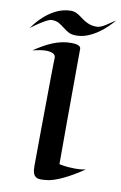

<svg xmlns="http://www.w3.org/2000/svg" viewBox="-122 -949 652 1037"><g transform="rotate(10 204.0 -431.0)"><path d="M409.2 -64Q380.4 -44.4 352.5 -28.1Q324.7 -11.7 299.1 0.5Q273.4 12.7 250.7 20.3Q228 27.8 209 29.8Q189.9 31.7 175.5 31.5Q161.1 31.2 151.4 24.9Q141.6 18.6 136.7 4.9Q131.8 -8.8 131.8 -33.2Q131.8 -45.4 132.1 -75.4Q132.3 -105.5 132.6 -147.2Q132.8 -189 133.3 -238.5Q133.8 -288.1 134.3 -338.9Q134.8 -389.6 135.3 -438Q135.7 -486.3 136.2 -525.9Q136.7 -565.4 137.2 -592.3Q137.7 -619.1 138.2 -627Q138.7 -644 123.8 -651.1Q108.9 -658.2 86.9 -658.2Q68.8 -658.2 49.6 -654.8Q30.3 -651.4 12.2 -647Q37.1 -663.6 61.3 -677.5Q85.4 -691.4 110.1 -701.7Q134.8 -711.9 160.2 -717.5Q185.5 -723.1 212.9 -723.1Q223.6 -723.1 233.2 -721.9Q242.7 -720.7 249.8 -718Q256.8 -715.3 261 -710.9Q265.1 -706.5 265.1 -700.2Q265.1 -681.2 264.6 -607.9Q264.6 -576.7 264.4 -530.3Q264.2 -483.9 263.9 -418.2Q263.7 -352.5 263.4 -265.6Q263.2 -178.7 263.2 -66.9Q289.6 -61.5 311.3 -59.8Q333 -58.1 350.1 -58.1Q364.3 -58.1 375.2 -59.1Q386.2 -60.1 394 -61Q402.8 -62.5 409.2 -64ZM429.7 -883.8Q416.5 -868.2 396.2 -848.1Q376 -828.1 350.3 -810.1Q324.7 -792 294.2 -779.5Q263.7 -767.1 230.5 -767.1Q204.1 -767.1 187.7 -776.4Q171.4 -785.6 157.5 -796.9Q143.6 -808.1 127.9 -817.4Q112.3 -826.7 87.4 -826.7Q81.5 -826.7 74 -824Q66.4 -821.3 57.6 -816.7Q48.8 -812 39.6 -806.4Q30.3 -800.8 21.5 -794.9Q0.5 -781.2 -22.5 -763.7Q2.4 -799.8 33.7 -828.6Q46.9 -840.8 63.2 -852.5Q79.6 -864.3 98.1 -873.5Q116.7 -882.8 137.7 -888.4Q158.7 -894 181.6 -894Q194.8 -894 206.1 -889.4Q217.3 -884.8 227.5 -878.2Q237.8 -871.6 248 -863.5Q258.3 -855.5 270.3 -848.9Q282.2 -842.3 296.6 -837.6Q311 -833 329.6 -833Q342.8 -833 355.7 -838.6Q368.7 -844.2 381.1 -852.1Q393.6 -859.9 405.8 -868.7Q418 -877.4 429.7 -883.8Z"/></g></svg>

Font: Eagle Lake
Style: Regular
Weight: 400
Designer: Astigmatic (AOETI)
Foundry: Astigmatic (AOETI)
Version: Version 1.000